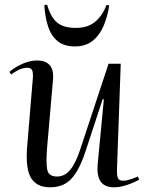

<svg xmlns="http://www.w3.org/2000/svg" viewBox="-20 -785 632 819"><path d="M20 -478Q42 -498 75 -512.5Q108 -527 137 -527Q214 -527 206 -444L181 -156Q176 -95 181 -63.5Q186 -32 223 -32Q256 -32 279.5 -60.5Q303 -89 322 -147L443 -513H495L479 -63Q478 -37 483 -25.5Q488 -14 505 -14Q517 -14 533 -19Q549 -24 568 -32L574 -19Q552 -6 521.5 4Q491 14 468 14Q426 14 409 -11Q392 -36 397 -88L423 -361L418 -362L345 -140Q318 -58 284 -22Q250 14 194 14Q136 14 112 -26.5Q88 -67 96 -162L120 -450Q122 -475 117 -485.5Q112 -496 96 -496Q79 -496 60 -487Q41 -478 28 -467ZM299 -587Q252 -587 224.5 -610.5Q197 -634 184.5 -674Q172 -714 169 -763L181 -765Q196 -712 223.5 -689Q251 -666 303 -666Q356 -666 387.5 -693.5Q419 -721 434 -764L446 -762Q439 -716 422.5 -676Q406 -636 376 -611.5Q346 -587 299 -587Z"/></svg>

Font: Literata 72pt
Style: Italic
Weight: 400
Italic angle: -2°
Designer: Latin by Veronika Burian and Jose Scaglione. Greek by Irene Vlachou. Cyrillic by Vera Evstafieva
Foundry: TypeTogether
Version: Version 3.002